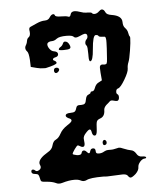

<svg xmlns="http://www.w3.org/2000/svg" viewBox="-54 -708 735 854"><g transform="rotate(-5 314.0 -280.5)"><path d="M311 -660Q320 -660 335.5 -654.5Q351 -649 361 -649H366Q384 -649 387 -645Q390 -640 398 -640Q409 -640 419 -650Q426 -657 432 -657Q441 -657 447 -643Q452 -632 473 -629Q519 -622 519 -593Q519 -575 528 -566Q538 -556 540 -543Q542 -530 546 -526Q547 -525 547 -519Q547 -502 541 -464Q535 -426 530 -414Q524 -400 524 -385Q524 -370 504.5 -337Q485 -304 474 -301Q464 -299 464 -285Q464 -278 469 -275Q474 -272 474 -262Q474 -249 466 -246H462Q458 -246 451 -248Q444 -250 440 -250Q435 -250 432 -247Q431 -246 424.5 -240Q418 -234 415 -232Q404 -221 404 -210Q404 -181 381 -174Q370 -170 367 -162.5Q364 -155 363 -126Q362 -101 352 -101Q343 -101 340 -116Q338 -130 332 -130Q326 -130 313 -115Q302 -103 302 -92Q302 -85 303 -80Q306 -59 298 -56Q292 -54 284 -59Q276 -64 273 -64Q269 -64 258 -48.5Q247 -33 247 -28Q247 -25 266 -21Q285 -19 287 -29Q289 -38 296 -39Q303 -40 310 -32Q322 -17 326 -34Q329 -45 339 -45Q350 -45 350 -32Q350 -25 353 -22.5Q356 -20 364 -20Q377 -20 388 -27Q397 -32 405 -32H419Q428 -32 435 -34Q451 -38 454 -38Q462 -38 472 -33Q497 -23 506 -22Q520 -20 529 -5Q537 10 553 10Q569 10 571 15Q572 17 570 18.5Q568 20 565 20Q554 20 543.5 32Q533 44 533 56Q533 70 518 85Q502 99 495 99Q489 99 483 90Q478 82 460 82Q447 82 437 83Q393 85 390 85Q388 85 382.5 84.5Q377 84 374 84Q315 84 299 93Q285 100 271 92Q261 87 244 87Q220 87 190 96Q173 101 161 94Q146 87 122 85Q102 84 98 81Q94 78 92 65Q90 54 86.5 50.5Q83 47 73 46Q57 45 57 34Q57 29 60 27Q63 25 67 26Q71 27 75 31Q81 37 91 31Q106 23 97 5Q96 3 96 0Q96 -21 137 -45Q157 -56 161 -74Q166 -93 178 -98Q191 -104 201 -123Q211 -142 234 -157Q255 -170 255 -177Q255 -184 243 -188Q231 -194 231 -200Q231 -211 253 -211Q267 -211 272.5 -215Q278 -219 282 -234Q285 -243 299 -242H304Q315 -242 320 -246.5Q325 -251 327 -265Q330 -282 340 -285Q350 -289 350 -293Q350 -298 358 -298Q366 -298 371 -312Q377 -329 390 -335L405 -343L402 -377Q401 -386 401 -399Q401 -413 413 -413Q414 -413 417.5 -412.5Q421 -412 423 -412Q430 -412 432.5 -416Q435 -420 436 -437Q440 -491 440 -508V-520Q439 -531 437 -533.5Q435 -536 425 -536Q410 -536 407 -541Q405 -546 395 -546Q382 -546 377 -484Q373 -432 361 -432Q355 -432 355 -453V-464Q355 -498 351 -502Q346 -507 346 -514Q346 -524 353 -531Q358 -536 358 -544Q358 -556 347 -556Q342 -556 322 -547Q304 -539 298 -546Q292 -554 265 -554Q233 -554 221 -545Q210 -536 198 -536Q188 -536 181 -531Q177 -528 177 -523Q177 -513 185.5 -502Q194 -491 205 -490Q221 -487 221 -476Q221 -466 208 -463Q198 -461 196.5 -456Q195 -451 203 -448Q211 -444 211 -438Q211 -430 161 -419H155Q137 -419 122 -423L95 -430L94 -461Q92 -493 85 -500Q78 -507 78 -516Q78 -523 84 -532Q87 -537 88.5 -547Q90 -557 97 -562Q106 -568 104 -587Q100 -605 110 -608Q111 -608 139 -621Q159 -630 175 -630Q191 -630 198 -642Q206 -655 215 -655Q220 -655 222 -649Q224 -642 249 -642Q273 -642 281 -638Q289 -635 292 -647Q295 -660 311 -660ZM247 -522Q250 -529 256 -529Q268 -529 275 -514Q282 -500 275 -496Q270 -492 247 -492Q226 -492 226 -496Q226 -502 235 -507Q243 -512 247 -522ZM197 -409Q199 -416 207 -416.5Q215 -417 219 -411Q220 -410 220 -408Q220 -403 215 -398Q210 -393 205 -393Q202 -393 200 -395Q195 -400 197 -409ZM388 -76Q392 -80 397 -76.5Q402 -73 402 -66Q402 -57 393 -55Q386 -54 384.5 -62.5Q383 -71 388 -76Z"/></g></svg>

Font: Senatorium Sm3
Style: Regular
Weight: 400
Designer: crossinguard
Version: Version 001.006